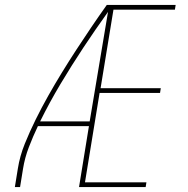

<svg xmlns="http://www.w3.org/2000/svg" viewBox="-20 -755 760 775"><path d="M40 0H61L73 -74Q80 -118 96.5 -161Q113 -204 133 -246H339L299 0H568L571 -19H323L382 -380H626L629 -399H386L438 -716H686L689 -735H411Q379 -690 348.5 -645Q318 -600 288 -554Q258 -508 229.5 -461.5Q201 -415 174.5 -368Q148 -321 124 -272.5Q100 -224 80 -174.5Q60 -125 52 -74ZM342 -265H142Q180 -342 224.5 -416.5Q269 -491 317 -563.5Q365 -636 416 -707Z"/></svg>

Font: Iosevka Sparkle Thin
Style: Italic
Weight: 100
Italic angle: -9°
Designer: Belleve Invis
Foundry: Belleve Invis
Version: Version 4.5.0; ttfautohint (v1.8.3)